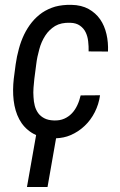

<svg xmlns="http://www.w3.org/2000/svg" viewBox="-20 -558 493 789"><path d="M423.8 -346.2C424.8 -371.1 422.9 -395 417.5 -418C412.1 -440.9 403.8 -460.9 391.6 -478.5C379.4 -496.1 363.3 -510.3 344.2 -521C324.7 -531.7 301.3 -537.6 273.4 -538.1C249 -538.6 227.1 -536.1 207 -530.8C187 -524.9 169.4 -516.6 153.3 -505.9C137.2 -494.6 123 -481.4 110.8 -466.3C98.6 -451.2 87.9 -434.1 79.1 -416C70.3 -397.5 63 -377.9 57.6 -357.4C51.8 -336.4 47.4 -315.4 44.4 -293.9L36.6 -234.4C33.2 -204.1 32.7 -174.3 36.1 -145.5C39.6 -116.7 46.9 -90.8 59.1 -67.9C71.3 -44.9 88.4 -26.4 110.8 -12.2C116.2 -8.8 122.1 -5.9 128.4 -2.9L90.8 210.4H175.3L210.4 10.3C231.4 9.3 251.5 5.4 269.5 -2.4C291.5 -11.7 310.5 -24.4 327.6 -40.5C344.7 -56.6 358.4 -75.2 369.6 -97.2C380.4 -118.7 387.7 -141.6 391.1 -166.5L311.5 -166C308.1 -151.9 303.7 -138.2 297.9 -126C292 -113.3 284.7 -102.1 275.9 -92.8C266.6 -83 256.3 -75.7 244.1 -70.3C231.9 -64.9 218.3 -62.5 202.1 -63C186 -63.5 172.9 -66.4 162.6 -71.8C152.3 -77.1 143.6 -84 137.2 -92.8C130.9 -101.6 126 -111.8 123 -123C120.1 -134.3 118.2 -146.5 117.7 -159.2C116.7 -171.4 116.7 -184.1 117.7 -197.3C118.7 -210 119.6 -222.2 121.1 -233.9L128.9 -293.9C131.3 -314.5 135.7 -335 141.6 -356C147 -376.5 155.3 -395 166 -411.6C176.3 -427.7 189.9 -440.9 206.5 -451.2C223.1 -460.9 243.7 -465.3 268.6 -464.4C285.2 -463.9 298.3 -460 308.6 -452.6C318.8 -445.3 326.7 -436.5 332 -425.3C337.4 -414.1 340.8 -401.9 342.3 -388.2C343.8 -374 344.7 -360.4 344.2 -346.7Z"/></svg>

Font: Roboto Condensed
Style: Italic
Weight: 400
Designer: Google
Version: Version 1.000;PS 001.000;hotconv 1.0.88;makeotf.lib2.5.64775